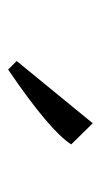

<svg xmlns="http://www.w3.org/2000/svg" viewBox="92 -996 248 472"><g transform="rotate(90 216.0 -760.0)"><path d="M283 -864 335 -811Q301 -758 151 -656L130 -677Z"/></g></svg>

Font: Martel UltraLight
Style: Regular
Weight: 250
Designer: Dan Reynolds
Foundry: Dan Reynolds
Version: Version 1.001; ttfautohint (v1.1) -l 5 -r 5 -G 72 -x 0 -D la